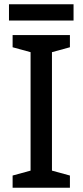

<svg xmlns="http://www.w3.org/2000/svg" viewBox="-20 -878 387 898"><path d="M307 0H39V-57L123 -80V-634L39 -657V-714H307V-657L223 -634V-80L307 -57ZM324 -858V-782H22V-858Z"/></svg>

Font: Noto Sans Sundanese Medium
Style: Regular
Weight: 500
Version: Version 2.003